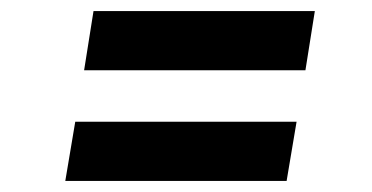

<svg xmlns="http://www.w3.org/2000/svg" viewBox="-20 -471 672 347"><path d="M132 -344 149 -451H549L532 -344ZM98 -144 116 -251H516L498 -144Z"/></svg>

Font: Figtree
Style: Bold Italic
Weight: 700
Italic angle: -9.5°
Foundry: Erik Kennedy
Version: Version 2.001;gftools[0.9.30]